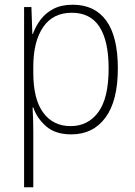

<svg xmlns="http://www.w3.org/2000/svg" viewBox="-20 -559 571 813"><path d="M288 -539Q381 -539 430 -471.5Q479 -404 479 -269Q479 -132 426.5 -61Q374 10 282 10Q214 10 175 -24.5Q136 -59 121 -104H118Q121 -55 121 -1V234H82V-529H113L117 -415H119Q131 -448 152 -476Q173 -504 206.5 -521.5Q240 -539 288 -539ZM284 -505Q204 -505 162.5 -444Q121 -383 121 -277V-251Q121 -139 163 -82Q205 -25 279 -25Q353 -25 396.5 -84.5Q440 -144 440 -269Q440 -385 401.5 -445Q363 -505 284 -505Z"/></svg>

Font: Noto Sans Ethiopic SemiCondensed ExtraLight
Style: Regular
Weight: 200
Width: 4
Designer: Monotype Design Team
Foundry: Monotype Imaging Inc.
Version: Version 2.102; ttfautohint (v1.8.4.7-5d5b)